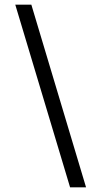

<svg xmlns="http://www.w3.org/2000/svg" viewBox="-20 -756 436 828"><path d="M351.1 51.8H282.2L45.9 -735.8H115.2Z"/></svg>

Font: Perun
Style: Regular
Weight: 400
Version: Version 1.0000